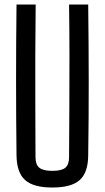

<svg xmlns="http://www.w3.org/2000/svg" viewBox="-20 -820 462 847"><path d="M211.1 7.2Q127.1 7.2 90.6 -25.8Q54 -58.8 52.9 -133.8Q50.9 -301.5 50.9 -466.9Q50.9 -632.4 52.9 -800H137.4Q136.2 -688.4 135.7 -575.9Q135.3 -463.4 135.8 -351Q136.4 -238.5 136.6 -126.5Q136.6 -93.9 153.4 -80.1Q170.3 -66.3 211.1 -66.3Q251.9 -66.3 268.3 -80.1Q284.7 -93.9 284.7 -126.5Q285.3 -238.5 285.9 -351Q286.4 -463.4 286.4 -575.9Q286.3 -688.4 284.7 -800H369.1Q371.2 -632.4 371.4 -466.9Q371.6 -301.5 369.1 -133.8Q368.4 -58.8 331.7 -25.8Q295 7.2 211.1 7.2Z"/></svg>

Font: Big Shoulders Text SC Thin
Style: Regular
Weight: 100
Designer: Patric King
Foundry: XO Type Co
Version: Version 2.002